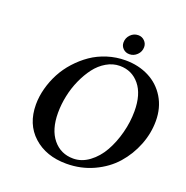

<svg xmlns="http://www.w3.org/2000/svg" viewBox="-144 -951 1062 1096"><g transform="rotate(20 386.5 -403.0)"><path d="M473.1 -617.2Q431.2 -617.2 392.6 -594.7Q354 -572.3 325.4 -534.7Q296.9 -497.1 275.4 -449.2Q253.9 -401.4 242.9 -348.6Q231.9 -295.9 231.9 -245.1Q231.9 -143.6 278.8 -86.2Q325.7 -28.8 401.9 -28.8Q453.1 -28.8 498.5 -62.5Q543.9 -96.2 574.2 -149.9Q604.5 -203.6 621.8 -269.8Q639.2 -335.9 639.2 -401.9Q639.2 -504.9 593 -561Q546.9 -617.2 473.1 -617.2ZM375 12.2Q251.5 12.2 174.3 -57.9Q97.2 -127.9 97.2 -247.1Q97.2 -295.4 110.6 -345.2Q124 -395 147.9 -440.4Q171.9 -485.8 208 -525.6Q244.1 -565.4 286.9 -595Q329.6 -624.5 383.1 -641.4Q436.5 -658.2 493.2 -658.2Q571.8 -658.2 635.3 -626Q698.7 -593.8 735.8 -532.5Q772.9 -471.2 772.9 -391.1Q772.9 -316.4 744.6 -244.4Q716.3 -172.4 666 -115.2Q615.7 -58.1 539.6 -22.9Q463.4 12.2 375 12.2ZM445.8 -750Q445.8 -777.8 465.3 -797.9Q484.9 -817.9 512.2 -817.9Q534.7 -817.9 550.3 -802.2Q565.9 -786.6 565.9 -765.1Q565.9 -737.3 546.1 -717.8Q526.4 -698.2 500 -698.2Q476.6 -698.2 461.2 -713.4Q445.8 -728.5 445.8 -750Z"/></g></svg>

Font: Linux Libertine G
Style: Bold Italic
Weight: 700
Italic angle: -11.5°
Designer: Philipp H. Poll
Foundry: Philipp H. Poll
Version: Version 4.1.0